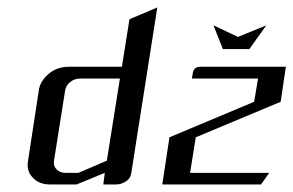

<svg xmlns="http://www.w3.org/2000/svg" viewBox="-20 -489 778 509"><path d="M410.2 0 429.2 -125 653.8 -219.2 664.1 -280.8H488.8L491.2 -295.9Q494.1 -312 511.2 -312H737.8L724.1 -219.2L499 -125L483.9 -30.8H693.8L671.9 0ZM545.9 -421.9 610.8 -391.1 686 -421.9 641.1 -358.9H570.8ZM53.2 -52.2Q53.2 -55.2 54.2 -62L83 -250Q86.4 -274.4 109.9 -293.9Q131.3 -312 163.1 -312H303.2L323.2 -438L397 -469.2L328.1 -30.8Q326.2 -16.6 314.9 -8.8Q301.8 0 288.1 0H253.9L257.8 -30.8L183.1 0H112.8Q83.5 0 66.9 -18.1Q53.2 -32.2 53.2 -52.2ZM123 -62Q121.1 -48.8 129.9 -40Q139.2 -30.8 152.8 -30.8H188L263.2 -63L297.9 -280.8H192.9Q178.2 -280.8 166.5 -272Q155.3 -263.2 152.8 -250Z"/></svg>

Font: Hhenum
Style: Italic
Weight: 400
Designer: T. Christopher White
Version: Version 1.0